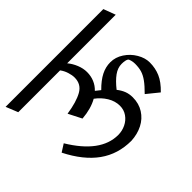

<svg xmlns="http://www.w3.org/2000/svg" viewBox="-151 -783 984 984"><g transform="rotate(-45 341.5 -290.5)"><path d="M658.2 -217.8Q658.2 -177.2 643.3 -142.1Q628.4 -106.9 589.4 -69.3L524.9 -121.6Q555.7 -152.3 571.5 -174.3Q587.4 -196.3 593.8 -217.3Q600.1 -238.3 600.1 -266.6Q600.1 -278.8 596.7 -291.7Q593.3 -304.7 589.8 -307.1Q577.6 -314.9 550.3 -314.9Q522 -314.9 494.9 -295.4Q467.8 -275.9 438.5 -238.8Q454.1 -219.2 462.2 -198.5Q470.2 -177.7 470.2 -153.3Q470.2 -108.4 448.7 -74.5Q427.2 -40.5 390.4 -21.7Q353.5 -2.9 307.6 -0.5Q210.9 -0.5 137.9 -52.7Q64.9 -105 11.7 -210.4L53.2 -236.8Q154.3 -69.3 280.8 -69.3Q310.1 -69.3 335.7 -81.8Q361.3 -94.2 377.2 -116.9Q393.1 -139.6 393.1 -168.9Q393.1 -203.1 373.8 -234.9Q354.5 -266.6 323.2 -289.6Q277.8 -263.7 210.9 -258.3L174.3 -330.1Q249 -341.3 290 -364.3Q331.1 -387.2 331.1 -435.5Q331.1 -453.1 324.2 -474.9Q317.4 -496.6 304.2 -514.2H1L-25.4 -579.6H683.1L707.5 -514.2H355.5Q373.5 -492.7 384.8 -464.8Q396 -437 396 -410.2Q396 -381.3 385.7 -356.9Q375.5 -332.5 356 -314Q366.2 -305.2 381.8 -293.5Q417.5 -329.6 449.5 -345.7Q481.4 -361.8 515.6 -361.8Q552.7 -361.8 585.7 -340.1Q618.7 -318.4 638.4 -284.7Q658.2 -251 658.2 -217.8Z"/></g></svg>

Font: Vesper Libre
Style: Regular
Weight: 400
Designer: Robert Keller & Kimya Gandhi
Foundry: Mota Italic
Version: Version 1.058